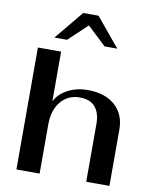

<svg xmlns="http://www.w3.org/2000/svg" viewBox="-98 -986 841 1059"><g transform="rotate(10 323.0 -457.0)"><path d="M68 -683H198V-405Q221 -449 270 -474.5Q319 -500 380 -500Q477 -500 533 -450.5Q589 -401 589 -315V0H459V-324Q459 -386 430 -419Q401 -452 345 -452Q278 -452 238 -403.5Q198 -355 198 -275V0H68ZM281 -914H367L500 -753H429L324 -852L219 -753H148Z"/></g></svg>

Font: Fahkwang SemiBold
Style: Regular
Weight: 600
Designer: Suppakit Chalermlarp | Katatrad Co.,Ltd.
Foundry: Cadson Demak Co.,Ltd.
Version: Version 1.000; ttfautohint (v1.6)